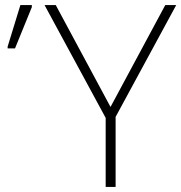

<svg xmlns="http://www.w3.org/2000/svg" viewBox="-20 -734 712 754"><path d="M414 -314 629 -714H672L434 -275V0H395V-271L155 -714H199ZM10 -544V-551L60 -714H105V-706L39 -544Z"/></svg>

Font: Noto Sans ExtraLight
Style: Regular
Weight: 200
Designer: Monotype Design Team
Foundry: Monotype Imaging Inc.
Version: Version 2.007